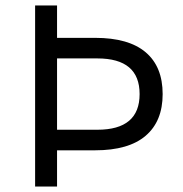

<svg xmlns="http://www.w3.org/2000/svg" viewBox="-20 -680 667 700"><path d="M327 -542Q449 -542 511 -489.5Q573 -437 573 -337Q573 -238 511 -185Q449 -132 327 -132H188V0H108V-660H188V-542ZM335 -207Q489 -207 489 -337Q489 -467 335 -467H188V-207Z"/></svg>

Font: Work Sans
Style: Regular
Weight: 400
Designer: Wei Huang
Foundry: Wei Huang
Version: Version 1.032;PS 001.032;hotconv 1.0.70;makeotf.lib2.5.58329